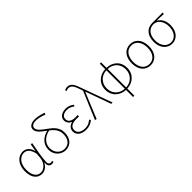

<svg xmlns="http://www.w3.org/2000/svg" viewBox="200 -2098 3587 3587"><g transform="rotate(-45 1994.0 -304.5)"><path d="M255 13C328 13 389 -29 433 -109H436C421 -29 461 13 514 13C537 13 552 7 563 2L555 -28C545 -24 530 -20 517 -20C488 -20 464 -44 464 -79C464 -188 499 -375 528 -527H493L466 -376H464C438 -496 359 -540 288 -540C167 -540 59 -434 59 -249C59 -74 141 13 255 13ZM258 -20C156 -20 97 -110 97 -249C97 -414 188 -507 287 -507C340 -507 414 -485 448 -328L439 -222C431 -112 345 -20 258 -20Z M880 13C1019 13 1098 -88 1098 -238C1098 -374 1007 -449 919 -513C829 -579 754 -627 754 -699C754 -738 788 -775 871 -775C920 -775 980 -766 1082 -728L1094 -763C995 -796 931 -807 873 -807C763 -807 716 -755 716 -697C716 -613 807 -552 901 -483C984 -421 1061 -354 1061 -235C1061 -115 1006 -20 880 -20C783 -20 692 -102 692 -227C692 -347 777 -439 924 -470L903 -493C761 -464 655 -367 655 -224C655 -75 771 13 880 13Z M1421 13C1500 13 1550 -7 1610 -56L1590 -84C1534 -37 1490 -20 1425 -20C1321 -20 1255 -67 1255 -143C1255 -217 1313 -261 1424 -261C1449 -261 1469 -261 1500 -259V-296C1473 -294 1460 -294 1440 -294C1328 -294 1283 -341 1283 -403C1283 -474 1348 -507 1425 -507C1480 -507 1524 -487 1570 -452L1588 -480C1542 -516 1491 -540 1427 -540C1327 -540 1246 -494 1246 -405C1246 -350 1277 -304 1332 -282V-277C1274 -262 1217 -220 1217 -141C1217 -51 1294 13 1421 13Z M1698 7 1907 -502H1911L2091 0H2127L1918 -574C1869 -722 1829 -807 1738 -807C1705 -807 1678 -799 1660 -790L1674 -757C1689 -766 1709 -775 1735 -775C1808 -775 1841 -705 1884 -574L1893 -546L1662 0Z M2477 11V-20C2349 -20 2235 -115 2235 -264C2235 -414 2349 -507 2477 -507V-538C2335 -538 2197 -441 2197 -264C2197 -88 2335 11 2477 11ZM2499 11C2642 11 2779 -88 2779 -264C2779 -441 2648 -538 2499 -538V-507C2636 -507 2741 -414 2741 -264C2741 -115 2627 -20 2499 -20ZM2470 198H2505V-681H2470Z M3125 13C3255 13 3352 -86 3352 -262C3352 -441 3255 -540 3125 -540C2994 -540 2897 -441 2897 -262C2897 -86 2994 13 3125 13ZM3125 -20C3008 -20 2935 -115 2935 -262C2935 -408 3008 -507 3125 -507C3241 -507 3314 -408 3314 -262C3314 -115 3241 -20 3125 -20Z M3695 13C3815 13 3916 -84 3916 -257C3916 -371 3870 -452 3796 -494V-498C3857 -498 3914 -496 3975 -492V-527H3698C3578 -527 3470 -445 3470 -257C3470 -84 3576 13 3695 13ZM3695 -20C3590 -20 3508 -113 3508 -257C3508 -413 3592 -494 3697 -494C3813 -494 3879 -381 3879 -257C3879 -113 3800 -20 3695 -20Z"/></g></svg>

Font: Source Han Sans JP VF
Style: Regular
Weight: 250
Designer: Ryoko NISHIZUKA 西塚涼子 (kana, bopomofo & ideographs); Paul D. Hunt (Latin, Greek & Cyrillic); Sandoll Communications 산돌커뮤니
Foundry: Adobe
Version: Version 2.004;hotconv 1.0.118;makeotfexe 2.5.65603